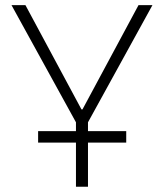

<svg xmlns="http://www.w3.org/2000/svg" viewBox="-20 -713 626 733"><path d="M125.5 -168.5H270V0H315.9V-168.5H461.9V-212.4H315.9V-246.1L562 -693.4H508.8L294.9 -295.4H291L77.1 -693.4H23.9L270 -246.1V-212.4H125.5Z"/></svg>

Font: Cascadia Code PL ExtraLight
Style: Regular
Weight: 200
Monospace: yes
Designer: Aaron Bell
Foundry: Saja Typeworks
Version: Version 2404.023